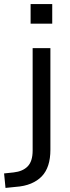

<svg xmlns="http://www.w3.org/2000/svg" viewBox="-78 -728 345 941"><path d="M72 -612V-708H178V-612ZM-51 193 -58 122 -11 117Q34 112 58 87Q82 62 82 10V-492H169V6Q169 49 158.5 81.5Q148 114 127 136Q106 158 74 171.5Q42 185 -2 188Z"/></svg>

Font: Nunito Sans 9pt
Style: Regular
Weight: 400
Version: Version 3.101;gftools[0.9.27]